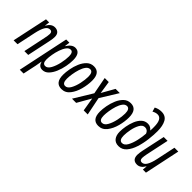

<svg xmlns="http://www.w3.org/2000/svg" viewBox="22 -1630 2724 2724"><g transform="rotate(45 1384.0 -268.0)"><path d="M77 0 138 -288Q158 -379 186 -427Q214 -475 257 -475Q299 -475 299 -428Q299 -409 294.5 -383Q290 -357 285 -333L215 0H292L365 -344Q371 -370 375 -397.5Q379 -425 379 -446Q379 -498 352.5 -522Q326 -546 285 -546Q214 -546 169 -464H166L176 -536H113L-1 0Z M520 -138Q520 -179 529.5 -236.5Q539 -294 558 -350Q577 -406 604.5 -443Q632 -480 667 -480Q716 -480 716 -394Q716 -333 699 -254Q682 -175 650 -116.5Q618 -58 574 -58Q520 -58 520 -138ZM432 233 475 32Q484 -9 492 -65H495Q513 10 582 10Q636 10 676 -31.5Q716 -73 743 -137Q770 -201 783 -271Q796 -341 796 -398Q796 -546 695 -546Q629 -546 575 -459H572L582 -536H518L356 233Z M1192 -383Q1192 -546 1068 -546Q1005 -546 961.5 -504.5Q918 -463 891 -399.5Q864 -336 852 -269Q840 -202 840 -151Q840 10 966 10Q1044 10 1094 -54Q1144 -118 1168 -209.5Q1192 -301 1192 -383ZM918 -150Q918 -189 926.5 -244.5Q935 -300 952 -354Q969 -408 995.5 -443.5Q1022 -479 1058 -479Q1114 -479 1114 -385Q1114 -324 1097.5 -247Q1081 -170 1050 -114Q1019 -58 974 -58Q918 -58 918 -150Z M1254 0 1371 -205 1405 0H1486L1431 -272L1594 -536H1509L1401 -345L1372 -536H1291L1340 -279L1170 0Z M1931 -383Q1931 -546 1807 -546Q1744 -546 1700.5 -504.5Q1657 -463 1630 -399.5Q1603 -336 1591 -269Q1579 -202 1579 -151Q1579 10 1705 10Q1783 10 1833 -54Q1883 -118 1907 -209.5Q1931 -301 1931 -383ZM1657 -150Q1657 -189 1665.5 -244.5Q1674 -300 1691 -354Q1708 -408 1734.5 -443.5Q1761 -479 1797 -479Q1853 -479 1853 -385Q1853 -324 1836.5 -247Q1820 -170 1789 -114Q1758 -58 1713 -58Q1657 -58 1657 -150Z M2355 -531Q2355 -640 2319 -704.5Q2283 -769 2200 -769Q2139 -769 2089 -741L2107 -678Q2149 -702 2187 -702Q2277 -702 2277 -539Q2277 -523 2277 -503.5Q2277 -484 2275 -467H2273Q2260 -484 2237.5 -498Q2215 -512 2184 -512Q2127 -512 2087.5 -474.5Q2048 -437 2024.5 -379.5Q2001 -322 1990 -260Q1979 -198 1979 -149Q1979 -76 2012.5 -33Q2046 10 2112 10Q2184 10 2231.5 -45.5Q2279 -101 2306 -186.5Q2333 -272 2344 -364.5Q2355 -457 2355 -531ZM2058 -150Q2058 -202 2071.5 -271.5Q2085 -341 2114.5 -394Q2144 -447 2190 -447Q2244 -447 2264 -392Q2260 -324 2242 -245.5Q2224 -167 2193 -111.5Q2162 -56 2116 -56Q2058 -56 2058 -150Z M2595 -68H2598L2592 0H2654L2767 -536H2690L2629 -248Q2610 -158 2581 -109Q2552 -60 2509 -60Q2468 -60 2468 -110Q2468 -128 2471.5 -149Q2475 -170 2479 -192L2552 -536H2475L2399 -181Q2395 -160 2391.5 -135.5Q2388 -111 2388 -93Q2388 10 2482 10Q2550 10 2595 -68Z"/></g></svg>

Font: Noto Sans Display Condensed
Style: Italic
Weight: 400
Width: 3
Designer: Monotype Design team
Foundry: Monotype Imaging Inc.
Version: 1.000